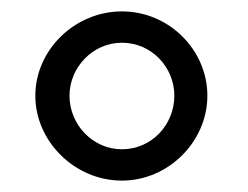

<svg xmlns="http://www.w3.org/2000/svg" viewBox="-20 -815 435 337"><path d="M102 -647C102 -697 143 -740 194 -740C246 -740 286 -697 286 -647C286 -596 246 -553 194 -553C143 -553 102 -596 102 -647ZM42 -647C42 -567 111 -498 194 -498C276 -498 344 -567 344 -647C344 -727 277 -795 194 -795C111 -795 42 -727 42 -647Z"/></svg>

Font: Bluebird
Style: LiNrw
Weight: 300
Designer: Jasper
Foundry: Cannot Into Space Fonts
Version: Version 0.98